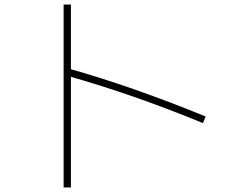

<svg xmlns="http://www.w3.org/2000/svg" viewBox="-20 -781 1040 842"><path d="M291 41H259V-761H291ZM882 -270 870 -241Q715 -305 565.5 -357Q416 -409 270 -450L279 -481Q424 -440 575 -387Q726 -334 882 -270Z"/></svg>

Font: Murecho Thin ExtraLight
Style: Regular
Weight: 250
Version: Version 1.010